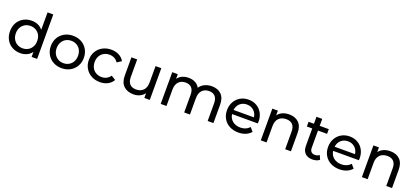

<svg xmlns="http://www.w3.org/2000/svg" viewBox="46 -1874 6513 3013"><g transform="rotate(20 3302.0 -368.0)"><path d="M42 -265.1Q42 -345.2 76.4 -406Q110.8 -466.8 171.9 -501Q232.9 -535.2 310.1 -535.2Q367.2 -535.2 415 -513.7Q462.9 -492.2 495.1 -450.2V-742.2H590.8V0H499V-84Q466.8 -40 418 -17.1Q369.1 5.9 310.1 5.9Q232.9 5.9 171.9 -28.1Q110.8 -62 76.4 -123.5Q42 -185.1 42 -265.1ZM139.2 -265.1Q139.2 -210 162.6 -167.5Q186 -125 226.6 -101.6Q267.1 -78.1 317.9 -78.1Q368.2 -78.1 409.2 -101.6Q450.2 -125 473.1 -167.5Q496.1 -210 496.1 -265.1Q496.1 -320.3 473.1 -362.5Q450.2 -404.8 409.2 -428Q368.2 -451.2 317.9 -451.2Q267.1 -451.2 226.6 -428Q186 -404.8 162.6 -362.3Q139.2 -319.8 139.2 -265.1Z M723.6 -265.1Q723.6 -343.3 759 -404.5Q794.4 -465.8 857.4 -500.5Q920.4 -535.2 999.5 -535.2Q1078.6 -535.2 1141.1 -500.5Q1203.6 -465.8 1239 -404.3Q1274.4 -342.8 1274.4 -265.1Q1274.4 -187 1239 -125.5Q1203.6 -64 1141.1 -29.1Q1078.6 5.9 999.5 5.9Q920.4 5.9 857.4 -29.1Q794.4 -64 759 -125.5Q723.6 -187 723.6 -265.1ZM820.8 -265.1Q820.8 -210 844.2 -167.5Q867.7 -125 908.2 -101.6Q948.7 -78.1 999.5 -78.1Q1050.8 -78.1 1091.3 -101.6Q1131.8 -125 1154.8 -167.5Q1177.7 -210 1177.7 -265.1Q1177.7 -320.3 1154.8 -362.5Q1131.8 -404.8 1091.3 -428Q1050.8 -451.2 999.5 -451.2Q948.7 -451.2 908.2 -428Q867.7 -404.8 844.2 -362.3Q820.8 -319.8 820.8 -265.1Z M1358.4 -265.1Q1358.4 -343.3 1394.3 -404.5Q1430.2 -465.8 1493.9 -500.5Q1557.6 -535.2 1638.2 -535.2Q1710 -535.2 1766.6 -506.1Q1823.2 -477.1 1854.5 -421.9L1781.2 -375Q1756.3 -413.1 1719.5 -432.1Q1682.6 -451.2 1637.2 -451.2Q1585.4 -451.2 1543.9 -428Q1502.4 -404.8 1479 -362.3Q1455.6 -319.8 1455.6 -265.1Q1455.6 -209 1479 -166.5Q1502.4 -124 1543.9 -101.1Q1585.4 -78.1 1637.2 -78.1Q1682.1 -78.1 1719.2 -97.2Q1756.3 -116.2 1781.2 -153.8L1854.5 -107.9Q1823.7 -52.7 1767.1 -23.4Q1710.4 5.9 1638.2 5.9Q1557.6 5.9 1493.9 -29.1Q1430.2 -64 1394.3 -125.5Q1358.4 -187 1358.4 -265.1Z M1973.1 -225.1V-529.8H2069.3V-235.8Q2069.3 -158.7 2106.2 -119.4Q2143.1 -80.1 2212.4 -80.1Q2288.6 -80.1 2332.3 -126Q2376 -171.9 2376 -255.9V-529.8H2472.2V0H2381.3V-80.1Q2352.5 -39.1 2304.9 -16.6Q2257.3 5.9 2201.2 5.9Q2095.2 5.9 2034.2 -52.5Q1973.1 -110.8 1973.1 -225.1Z M2654.8 0V-529.8H2747.1V-451.2Q2775.9 -492.2 2823 -513.7Q2870.1 -535.2 2930.2 -535.2Q2992.2 -535.2 3040 -510Q3087.9 -484.9 3113.8 -437Q3143.6 -482.9 3197.3 -509Q3251 -535.2 3317.9 -535.2Q3418 -535.2 3476.6 -477.1Q3535.2 -418.9 3535.2 -305.2V0H3439V-293.9Q3439 -371.1 3403.6 -410.2Q3368.2 -449.2 3301.8 -449.2Q3228.5 -449.2 3185.8 -403.6Q3143.1 -357.9 3143.1 -272.9V0H3046.9V-293.9Q3046.9 -371.1 3011.5 -410.2Q2976.1 -449.2 2910.2 -449.2Q2836.9 -449.2 2793.9 -403.6Q2751 -357.9 2751 -272.9V0Z M3665.5 -265.1Q3665.5 -342.3 3700 -404.1Q3734.4 -465.8 3794.9 -500.5Q3855.5 -535.2 3931.6 -535.2Q4007.8 -535.2 4067.1 -500.5Q4126.5 -465.8 4159.9 -403.8Q4193.4 -341.8 4193.4 -262.2Q4193.4 -251 4191.4 -232.9H3761.7Q3770.5 -163.1 3823 -120.6Q3875.5 -78.1 3953.6 -78.1Q4048.8 -78.1 4106.4 -142.1L4159.7 -80.1Q4123.5 -38.1 4070.1 -16.1Q4016.6 5.9 3950.7 5.9Q3866.7 5.9 3801.5 -28.6Q3736.3 -63 3700.9 -125Q3665.5 -187 3665.5 -265.1ZM3761.7 -301.8H4101.6Q4093.8 -368.7 4047.1 -411.4Q4000.5 -454.1 3931.6 -454.1Q3862.3 -454.1 3815.9 -412.1Q3769.5 -370.1 3761.7 -301.8Z M4326.2 0V-529.8H4418.5V-450.2Q4447.3 -491.2 4496.8 -513.2Q4546.4 -535.2 4609.4 -535.2Q4710.4 -535.2 4770 -476.6Q4829.6 -418 4829.6 -305.2V0H4733.4V-293.9Q4733.4 -371.1 4696.3 -410.2Q4659.2 -449.2 4590.3 -449.2Q4512.2 -449.2 4467.3 -403.6Q4422.4 -357.9 4422.4 -272.9V0Z M4931.2 -451.2V-529.8H5021V-646H5117.2V-529.8H5269V-451.2H5117.2V-164.1Q5117.2 -121.1 5138.7 -98.1Q5160.2 -75.2 5200.2 -75.2Q5244.1 -75.2 5274.9 -100.1L5305.2 -30.8Q5284.2 -12.7 5253.2 -3.4Q5222.2 5.9 5189 5.9Q5108.9 5.9 5064.9 -37.1Q5021 -80.1 5021 -160.2V-451.2Z M5353.5 -265.1Q5353.5 -342.3 5387.9 -404.1Q5422.4 -465.8 5482.9 -500.5Q5543.5 -535.2 5619.6 -535.2Q5695.8 -535.2 5755.1 -500.5Q5814.5 -465.8 5847.9 -403.8Q5881.3 -341.8 5881.3 -262.2Q5881.3 -251 5879.4 -232.9H5449.7Q5458.5 -163.1 5511 -120.6Q5563.5 -78.1 5641.6 -78.1Q5736.8 -78.1 5794.4 -142.1L5847.7 -80.1Q5811.5 -38.1 5758.1 -16.1Q5704.6 5.9 5638.7 5.9Q5554.7 5.9 5489.5 -28.6Q5424.3 -63 5388.9 -125Q5353.5 -187 5353.5 -265.1ZM5449.7 -301.8H5789.6Q5781.7 -368.7 5735.1 -411.4Q5688.5 -454.1 5619.6 -454.1Q5550.3 -454.1 5503.9 -412.1Q5457.5 -370.1 5449.7 -301.8Z M6014.2 0V-529.8H6106.4V-450.2Q6135.3 -491.2 6184.8 -513.2Q6234.4 -535.2 6297.4 -535.2Q6398.4 -535.2 6458 -476.6Q6517.6 -418 6517.6 -305.2V0H6421.4V-293.9Q6421.4 -371.1 6384.3 -410.2Q6347.2 -449.2 6278.3 -449.2Q6200.2 -449.2 6155.3 -403.6Q6110.4 -357.9 6110.4 -272.9V0Z"/></g></svg>

Font: Montserrat Medium
Style: Regular
Weight: 500
Designer: Julieta Ulanovsky
Foundry: Julieta Ulanovsky
Version: Version 7.200